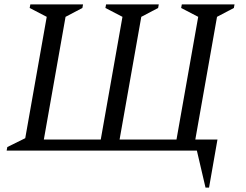

<svg xmlns="http://www.w3.org/2000/svg" viewBox="-20 -680 1109 867"><path d="M355 -660 352 -644 276 -604 178 -50H435L533 -604L456 -644L459 -660H697L694 -644L618 -604L520 -50H777L875 -604L798 -644L801 -660H1039L1036 -644L960 -604L862 -50H962L924 167H908L869 0H10L13 -16L94 -56L191 -604L114 -644L117 -660Z"/></svg>

Font: Spectral
Style: Italic
Weight: 400
Italic angle: -10°
Designer: Jean-Baptiste Levee
Foundry: Production Type
Version: Version 2.001